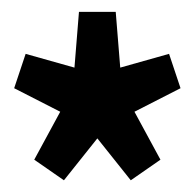

<svg xmlns="http://www.w3.org/2000/svg" viewBox="-20 -727 333 328"><path d="M89.2 -419 38.5 -454.2 82.9 -536.1 4.2 -576.3 23.8 -635 107.2 -611.5 114.9 -706.7H177.7L185.4 -611.5L268.8 -635L288.4 -576.3L209.7 -536.1L254.1 -454.2L203.4 -419L146.3 -490.6Z"/></svg>

Font: Georama ExtraCondensed Thin
Style: Regular
Weight: 100
Width: 2
Designer: Jean-Baptiste Levee
Foundry: Production Type
Version: Version 1.001